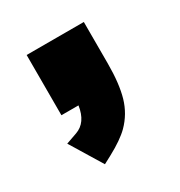

<svg xmlns="http://www.w3.org/2000/svg" viewBox="-85 -811 393 419"><g transform="rotate(-30 111.0 -602.0)"><path d="M36.1 -596.2V-748H180.2V-643.1Q180.2 -592.8 170.7 -559.8Q161.1 -526.9 137.2 -502.9Q119.6 -485.4 85 -466.8L64.9 -456.1L16.1 -536.1L43.9 -545.9Q73.2 -556.2 79.1 -596.2Z"/></g></svg>

Font: Miedinger*
Style: Bold
Weight: 700
Version: Version 001.000